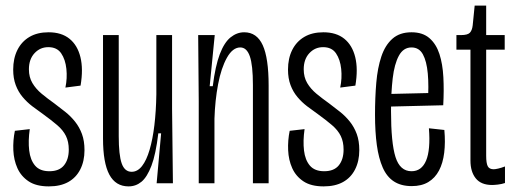

<svg xmlns="http://www.w3.org/2000/svg" viewBox="-20 -653 1842 684"><path d="M154 11Q109 11 82 -7Q55 -25 42 -54Q29 -83 27.5 -118Q26 -153 33 -187L86 -193Q80 -151 84 -117Q88 -83 105 -63Q122 -43 156 -43Q191 -43 208 -64Q225 -85 225 -120Q225 -148 215 -168.5Q205 -189 184 -207Q163 -225 134 -246Q114 -260 95 -274.5Q76 -289 60.5 -307.5Q45 -326 36 -350Q27 -374 27 -405Q27 -445 42 -475Q57 -505 85 -521.5Q113 -538 153 -538Q199 -538 227.5 -515Q256 -492 266.5 -449.5Q277 -407 267 -348L213 -341Q220 -374 216.5 -407.5Q213 -441 198 -463Q183 -485 152 -485Q123 -485 103 -463.5Q83 -442 83 -406Q83 -378 95.5 -357Q108 -336 128.5 -319Q149 -302 173 -285Q193 -270 212.5 -254.5Q232 -239 247.5 -219.5Q263 -200 272 -175.5Q281 -151 281 -118Q281 -79 266 -49.5Q251 -20 223 -4.5Q195 11 154 11Z M438 11Q392 11 369.5 -31Q347 -73 347 -160V-528H403V-168Q403 -101 413.5 -71Q424 -41 449 -41Q470 -41 486 -61.5Q502 -82 513 -119.5Q524 -157 530 -207Q536 -257 537 -317V-528H593V-266L596 0H538L554 -178H544Q535 -103 519.5 -62.5Q504 -22 484 -5.5Q464 11 438 11Z M688 0V-293L686 -528H745L727 -346H738Q747 -418 763 -460Q779 -502 801.5 -520Q824 -538 850 -538Q895 -538 916 -492Q937 -446 937 -348V0H881V-350Q881 -421 870 -452.5Q859 -484 836 -484Q809 -484 788.5 -447.5Q768 -411 757 -353Q746 -295 744 -230V0Z M1133 11Q1088 11 1061 -7Q1034 -25 1021 -54Q1008 -83 1006.5 -118Q1005 -153 1012 -187L1065 -193Q1059 -151 1063 -117Q1067 -83 1084 -63Q1101 -43 1135 -43Q1170 -43 1187 -64Q1204 -85 1204 -120Q1204 -148 1194 -168.5Q1184 -189 1163 -207Q1142 -225 1113 -246Q1093 -260 1074 -274.5Q1055 -289 1039.5 -307.5Q1024 -326 1015 -350Q1006 -374 1006 -405Q1006 -445 1021 -475Q1036 -505 1064 -521.5Q1092 -538 1132 -538Q1178 -538 1206.5 -515Q1235 -492 1245.5 -449.5Q1256 -407 1246 -348L1192 -341Q1199 -374 1195.5 -407.5Q1192 -441 1177 -463Q1162 -485 1131 -485Q1102 -485 1082 -463.5Q1062 -442 1062 -406Q1062 -378 1074.5 -357Q1087 -336 1107.5 -319Q1128 -302 1152 -285Q1172 -270 1191.5 -254.5Q1211 -239 1226.5 -219.5Q1242 -200 1251 -175.5Q1260 -151 1260 -118Q1260 -79 1245 -49.5Q1230 -20 1202 -4.5Q1174 11 1133 11Z M1447 10Q1409 10 1383.5 -6.5Q1358 -23 1343.5 -56Q1329 -89 1322.5 -136Q1316 -183 1316 -245Q1316 -305 1320.5 -358Q1325 -411 1338.5 -451.5Q1352 -492 1378 -515Q1404 -538 1446 -538Q1486 -538 1510 -517Q1534 -496 1545.5 -460.5Q1557 -425 1559.5 -378Q1562 -331 1559 -278L1355 -273V-318L1526 -322L1504 -287Q1508 -347 1504 -391Q1500 -435 1486.5 -459.5Q1473 -484 1446 -484Q1417 -484 1401 -454.5Q1385 -425 1379 -374Q1373 -323 1373 -258Q1373 -144 1389 -93.5Q1405 -43 1446 -43Q1464 -43 1477 -52.5Q1490 -62 1498 -81Q1506 -100 1508.5 -129Q1511 -158 1508 -196L1563 -190Q1567 -146 1562.5 -109Q1558 -72 1544 -45.5Q1530 -19 1506 -4.5Q1482 10 1447 10Z M1733 6Q1694 6 1675 -17.5Q1656 -41 1656 -81V-476H1606V-528H1622Q1646 -528 1654 -536.5Q1662 -545 1664 -563L1671 -633H1712V-528H1778V-476H1712V-98Q1712 -72 1717.5 -61Q1723 -50 1739 -50Q1744 -50 1755 -52.5Q1766 -55 1779 -60V-1Q1767 3 1754 4.5Q1741 6 1733 6Z"/></svg>

Font: Bricolage Grotesque 72pt Condensed ExtraLight
Style: Regular
Weight: 250
Width: 3
Designer: Mathieu Triay
Foundry: Atelier Triay
Version: Version 1.001;gftools[0.9.33.dev8+g029e19f]